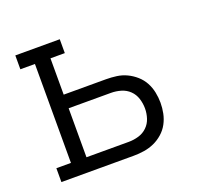

<svg xmlns="http://www.w3.org/2000/svg" viewBox="-98 -642 796 755"><g transform="rotate(-20 300.0 -265.0)"><path d="M37 0V-58H98V-472H37V-530H223V-472H163V-320H340Q362 -320 384 -317Q406 -314 426 -304.5Q446 -295 463 -280Q480 -265 490.5 -245.5Q501 -226 505.5 -204Q510 -182 510 -160Q510 -138 505.5 -116Q501 -94 490.5 -74.5Q480 -55 463 -40Q446 -25 426 -16Q406 -7 384 -3.5Q362 0 340 0ZM163 -58H340Q361 -58 381.5 -64Q402 -70 417 -84.5Q432 -99 438.5 -119Q445 -139 445 -160Q445 -181 438.5 -201.5Q432 -222 417 -236.5Q402 -251 381.5 -257Q361 -263 340 -263H163Z"/></g></svg>

Font: Iosevka Slab Light Extended
Style: Regular
Weight: 300
Width: 7
Monospace: yes
Designer: Belleve Invis
Foundry: Belleve Invis
Version: Version 11.1.0; ttfautohint (v1.8.3)